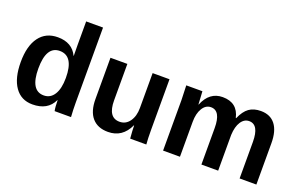

<svg xmlns="http://www.w3.org/2000/svg" viewBox="-88 -1089 2286 1464"><g transform="rotate(20 1055.5 -357.5)"><path d="M545 0H412Q409 -13 407 -36Q405 -76 405 -86H403Q358 10 234 10Q142 10 91.5 -62Q41 -134 41 -264Q41 -395 94 -466.5Q147 -538 244 -538Q360 -538 404 -445H405L404 -532V-725H541V-115Q541 -59 545 0ZM406 -267Q406 -445 293 -445Q184 -445 184 -264Q184 -84 292 -84Q346 -84 376 -132Q406 -180 406 -267Z M673 -528H810V-232Q810 -93 904 -93Q954 -93 984.5 -135.5Q1015 -178 1015 -245V-528H1152V-118Q1152 -45 1156 0H1025Q1019 -70 1019 -105H1017Q964 10 847 10Q763 10 718 -42Q673 -94 673 -193Z M1739 0H1603V-296Q1603 -436 1523 -436Q1481 -436 1455 -393.5Q1429 -351 1429 -283V0H1292V-410Q1292 -416 1288 -528H1419Q1420 -519 1422 -478Q1425 -437 1425 -423H1427Q1474 -539 1581 -539Q1702 -539 1728 -423H1731Q1758 -485 1795.5 -512Q1833 -539 1891 -539Q1968 -539 2008.5 -486.5Q2049 -434 2049 -335V0H1913V-296Q1913 -436 1833 -436Q1793 -436 1767.5 -397Q1742 -358 1739 -290Z"/></g></svg>

Font: Libra Sans
Style: Bold
Weight: 700
Foundry: Context Ltd
Version: Version 1.000